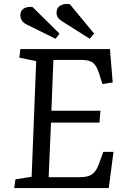

<svg xmlns="http://www.w3.org/2000/svg" viewBox="-20 -951 632 971"><path d="M163 -642 78 -659 83 -703H536L550 -534L498 -526L486 -564Q476 -599 464.5 -617Q453 -635 435.5 -641.5Q418 -648 389 -648H250L240 -391H488L483 -331H238L226 -55H383Q410 -55 428.5 -61Q447 -67 461 -85Q475 -103 487 -140L502 -183H554L530 0H52L58 -44L140 -57ZM296 -842Q280 -852 273 -862Q266 -872 266 -887Q266 -912 285.5 -923Q305 -934 333 -930L456 -781L434 -755ZM115 -827Q97 -836 90 -848Q83 -860 83 -873Q83 -897 99.5 -907.5Q116 -918 144 -916L281 -781L261 -755Z"/></svg>

Font: Literata 18pt
Style: Italic
Weight: 400
Italic angle: -2°
Designer: Latin by Veronika Burian and Jose Scaglione. Greek by Irene Vlachou. Cyrillic by Vera Evstafieva
Foundry: TypeTogether
Version: Version 3.103;gftools[0.9.29]